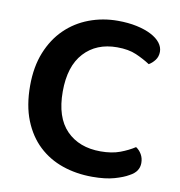

<svg xmlns="http://www.w3.org/2000/svg" viewBox="-74 -692 728 776"><g transform="rotate(10 289.5 -303.5)"><path d="M537 -529Q537 -509 526 -494.5Q515 -480 501 -472Q475 -489 443 -503Q411 -517 364 -517Q279 -517 228.5 -462Q178 -407 178 -303Q178 -197 230 -144Q282 -91 370 -91Q416 -91 449.5 -103.5Q483 -116 509 -133Q523 -124 532 -108.5Q541 -93 541 -73Q541 -56 532 -42Q523 -28 502 -17Q482 -5 445.5 5.5Q409 16 355 16Q289 16 232.5 -3.5Q176 -23 134 -62.5Q92 -102 68 -162Q44 -222 44 -303Q44 -381 68 -440.5Q92 -500 133.5 -540.5Q175 -581 230.5 -602Q286 -623 348 -623Q391 -623 426 -615.5Q461 -608 486 -595Q511 -582 524 -565Q537 -548 537 -529Z"/></g></svg>

Font: Baloo Tammudu 2 SemiBold
Style: Regular
Weight: 600
Designer: Maithili Shingre, Omkar Shende and Ek Type
Foundry: Ek Type
Version: Version 1.640;hotconv 1.0.111;makeotfexe 2.5.65597; ttfautoh